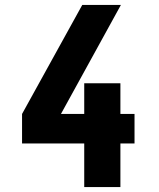

<svg xmlns="http://www.w3.org/2000/svg" viewBox="-20 -755 640 775"><path d="M320 0V-176H69V-295L312 -735H468L226 -295H320V-419H466V-295H523V-176H466V0Z"/></svg>

Font: Iosevka Custom Heavy Extended
Style: Regular
Weight: 900
Width: 7
Monospace: yes
Designer: Belleve Invis
Foundry: Belleve Invis
Version: Version 11.2.4; ttfautohint (v1.8.4)